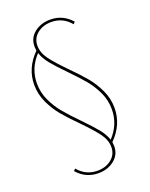

<svg xmlns="http://www.w3.org/2000/svg" viewBox="-157 -741 798 1019"><g transform="rotate(-20 242.0 -231.0)"><path d="M344 66Q346 82 346 89Q346 137 309 166.5Q272 196 219 196Q148 196 100 141L110 130Q153 182 219 182Q266 182 298 156Q330 130 330 89Q330 49 302.5 11.5Q275 -26 216 -86Q165 -137 134 -174.5Q103 -212 80.5 -260Q58 -308 58 -361Q58 -455 131 -528Q129 -544 129 -551Q129 -600 166 -629Q203 -658 256 -658Q327 -658 375 -603L365 -592Q322 -644 256 -644Q209 -644 177 -618Q145 -592 145 -551Q145 -511 172.5 -473.5Q200 -436 259 -376Q310 -325 341 -287.5Q372 -250 394.5 -202Q417 -154 417 -101Q417 -7 344 66ZM228 -96Q276 -47 302.5 -14.5Q329 18 340 51Q401 -14 401 -99Q401 -151 379.5 -196.5Q358 -242 328 -278Q298 -314 247 -366Q197 -417 171.5 -448.5Q146 -480 135 -513Q74 -448 74 -363Q74 -312 95.5 -266Q117 -220 148 -183Q179 -146 228 -96Z"/></g></svg>

Font: Ysabeau Infant Thin
Style: Regular
Weight: 200
Designer: Christian Thalmann (Catharsis Fonts)
Version: Version 0.003